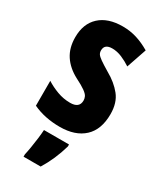

<svg xmlns="http://www.w3.org/2000/svg" viewBox="-197 -631 778 923"><g transform="rotate(30 192.0 -169.5)"><path d="M359 -165Q359 -79 311 -34.5Q263 10 177 10Q137 10 99.5 2.5Q62 -5 28 -21V-159Q56 -141 91 -128Q126 -115 163 -115Q214 -115 214 -157Q214 -168 209 -178.5Q204 -189 186 -202Q168 -215 132 -233Q81 -260 54 -301Q27 -342 27 -401Q27 -476 72.5 -518Q118 -560 200 -560Q241 -560 278 -548.5Q315 -537 352 -515L314 -404Q290 -420 263 -431.5Q236 -443 209 -443Q166 -443 166 -408Q166 -396 171.5 -387.5Q177 -379 194 -367Q211 -355 246 -334Q296 -306 327.5 -267Q359 -228 359 -165ZM259 72Q236 153 194 221H99V208Q103 191 107.5 164Q112 137 115.5 109Q119 81 120 61H259Z"/></g></svg>

Font: Noto Sans Thai ExtCond ExtBd
Style: Regular
Weight: 800
Width: 2
Designer: Monotype Design Team
Foundry: Monotype Imaging Inc.
Version: Version 2.002; ttfautohint (v1.8.4.7-5d5b)